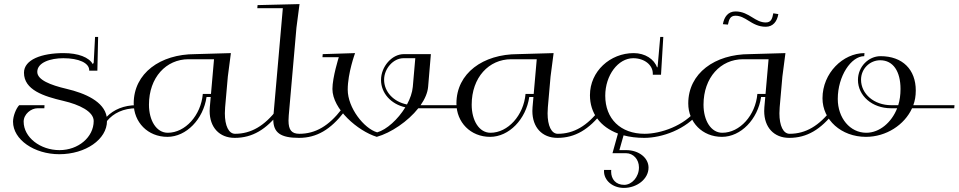

<svg xmlns="http://www.w3.org/2000/svg" viewBox="-20 -665 4693 940"><path d="M460.4 -484.1H445.4L438.8 -358.5L434.5 -350.8C416 -384.3 363.5 -405 291.2 -405C184.3 -405 97.4 -373.4 97.4 -309C97.4 -224.8 193.6 -193.7 290.6 -171C368.4 -152.9 438.7 -119.2 438.7 -72.5C438.7 6.2 363.7 70 271.3 70C177.2 70 95.8 7.5 95.8 -69.5C95.8 -106.1 131.8 -135 164.1 -135H197.1L197.9 -150H73.9C58.4 -133.6 43.8 -96.5 43.8 -69.2C43.8 18.7 148 90 270.3 90C399.2 90 503.8 17.1 503.8 -72.6C535 -110.7 583.9 -135 648.1 -135H688.1L688.9 -150H648.9C586.3 -150 536.6 -128.4 502.4 -93.2C489.8 -167.9 396.3 -208.8 306.7 -229.8C226.3 -248.6 162.5 -274 162.5 -313.1C162.5 -359.2 227.2 -380 289.9 -380C366.5 -380 416.8 -356.5 416.8 -321.1L416.7 -319.1H456.7Z M1027.8 -375 1012.9 -205H972.9C963.8 -100.1 886.9 -15 801.3 -15C745.8 -15 709.3 -74.8 709.3 -152.5C709.3 -285.6 793.3 -375 902.8 -375ZM1110.4 -405 935 -400C765.1 -400 634.6 -306.6 634.6 -158.6C634.6 -66.9 703.1 5 799.6 5C892 5 975.2 -81.1 991.2 -190H1011.6L1007.2 -140C1006.7 -133.6 1006.4 -127.4 1006.4 -121.4C1006.4 -41.8 1053.8 10 1129.1 10C1215.6 10 1283.7 -31 1350.2 -117L1337.4 -130C1275.3 -49 1209.6 -10 1130.9 -10C1099.7 -10 1080.9 -49.1 1080.9 -110.3C1080.9 -119.7 1081.3 -129.6 1082.2 -140L1095.4 -290Z M1241 -640 1239.7 -625H1364.7L1318.7 -100C1318.2 -93.3 1317.9 -86.9 1317.9 -80.8C1317.9 -14.9 1353.8 10 1444.1 10C1530.6 10 1598.7 -31 1665.2 -117L1652.4 -130C1590.3 -49 1524.6 -10 1445.9 -10C1408.2 -10 1392.5 -28 1392.5 -74.8C1392.5 -82.4 1392.9 -90.8 1393.7 -100L1431.4 -530L1446.4 -645Z M1718.4 -405 1560 -400 1558.7 -385H1638.7C1638.7 -385 1607.5 -286.7 1607.5 -229.4C1607.5 -130.9 1731.2 -24 1824.6 5C1894.2 -14.7 1976.9 -70.4 2028 -135H2266.8L2268.1 -150H2039.2C2059.8 -179.5 2073.4 -210.3 2076 -240L2089.5 -400H1957C1898.5 -400 1845.4 -338.7 1845.4 -273.6C1845.4 -208.6 1894.5 -155.1 1964.4 -139.6C1928.4 -80.5 1872.6 -29.9 1826.5 -17C1761.9 -36 1682.4 -137 1682.4 -226.2C1682.4 -307.3 1718.4 -405 1718.4 -405ZM1972.5 -153.5C1906.9 -166.6 1860.5 -215.4 1860.5 -274.9C1860.5 -328.3 1905 -380 1955.2 -380H2013.2L2001 -240C1998.5 -211.8 1988 -182 1972.5 -153.5Z M2607.8 -375 2592.9 -205H2552.9C2543.8 -100.1 2466.9 -15 2381.3 -15C2325.8 -15 2289.3 -74.8 2289.3 -152.5C2289.3 -285.6 2373.3 -375 2482.8 -375ZM2690.4 -405 2515 -400C2345.1 -400 2214.6 -306.6 2214.6 -158.6C2214.6 -66.9 2283.1 5 2379.6 5C2472 5 2555.2 -81.1 2571.2 -190H2591.6L2587.2 -140C2586.7 -133.6 2586.4 -127.4 2586.4 -121.4C2586.4 -41.8 2633.8 10 2709.1 10C2795.6 10 2863.7 -31 2930.2 -117L2917.4 -130C2855.3 -49 2789.6 -10 2710.9 -10C2679.7 -10 2660.9 -49.1 2660.9 -110.3C2660.9 -119.7 2661.3 -129.6 2662.2 -140L2675.4 -290Z M3227.4 -484.1H3212.4L3199.6 -338.5L3197.1 -334.2C3183.2 -375.4 3138.2 -405 3082.4 -405C2967.3 -405 2868.3 -316 2868.3 -199C2868.3 -110.5 2919.2 -43.5 3005.4 -11.2L2978.6 85H3044.6C3080.9 85 3108.2 115.5 3108.2 154.5C3108.2 201.9 3073.2 240 3036 240C2995 240 2972 212.2 2972 175.2C2972 172.5 2972.1 169.8 2972.4 167H2937.4C2937.2 169.1 2937.1 171.3 2937.1 173.4C2937.1 218.5 2979.3 255 3034.7 255C3097.4 255 3155.1 212 3155.1 155.6C3155.1 107.8 3107.7 70 3045.9 70H3012.4L3032.9 -2.4C3063.2 5.7 3097.2 10 3134.1 10C3220.6 10 3338.7 -31 3405.2 -117L3392.4 -130C3330.3 -49 3214.6 -10 3135.9 -10C3017.9 -10 2943.2 -83.6 2943.2 -196.4C2943.2 -296.9 3006.4 -380 3080.2 -380C3134.7 -380 3176 -347 3176 -305V-299L3216.2 -299.1Z M3742.8 -375 3727.9 -205H3687.9C3678.8 -100.1 3601.9 -15 3516.3 -15C3460.8 -15 3424.3 -74.8 3424.3 -152.5C3424.3 -285.6 3508.3 -375 3617.8 -375ZM3825.4 -405 3650 -400C3480.1 -400 3349.6 -306.6 3349.6 -158.6C3349.6 -66.9 3418.1 5 3514.6 5C3607 5 3690.2 -81.1 3706.2 -190H3726.6L3722.2 -140C3721.7 -133.6 3721.4 -127.4 3721.4 -121.4C3721.4 -41.8 3768.8 10 3844.1 10C3930.6 10 3998.7 -31 4065.2 -117L4052.4 -130C3990.3 -49 3924.6 -10 3845.9 -10C3814.7 -10 3795.9 -49.1 3795.9 -110.3C3795.9 -119.7 3796.3 -129.6 3797.2 -140L3810.4 -290ZM3519.1 -546.6 3543.9 -544.6C3549 -569.9 3555.1 -588 3580.9 -588C3604.6 -588 3623.8 -576.6 3644 -564C3667.4 -549.4 3692.8 -534 3728.9 -534C3765 -534 3784.7 -560.4 3790.6 -596L3765.9 -599.9C3761.1 -573.9 3755.4 -555 3728.9 -555C3704 -555 3683.9 -567 3663 -580C3639.9 -594.4 3615.1 -609 3580.9 -609C3544.6 -609 3525.4 -582.3 3519.1 -546.6Z M4212.4 -405C4107.3 -405 4006.8 -307.2 4006.8 -183.9C4006.8 -78.2 4098.7 5 4219.6 5C4318.8 5 4408.3 -53.7 4445.3 -135H4651.8L4653.1 -150H4451.4C4459.5 -172.4 4463.5 -194.3 4463.5 -222.3C4463.5 -323.8 4399.2 -390 4291.1 -390C4232.4 -390 4180.4 -339 4180.4 -273.6C4180.4 -196.1 4250.2 -135 4341.8 -135H4372.3C4344.8 -64.9 4285.6 -15 4221.3 -15C4141.2 -15 4081.6 -87.6 4081.6 -180.6C4081.6 -293 4147.3 -390 4211.1 -390ZM4377.6 -150H4343.1C4259.4 -150 4195.5 -205.1 4195.5 -274.9C4195.5 -328.7 4238.8 -370 4289.4 -370C4353.1 -370 4388.8 -314.9 4388.8 -229.5C4388.8 -199.7 4385.1 -174 4377.6 -150Z"/></svg>

Font: Galberik
Style: Regular
Weight: 400
Designer: Gluk
Foundry: Gluk
Version: Version 0.50